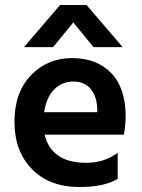

<svg xmlns="http://www.w3.org/2000/svg" viewBox="-20 -745 569 770"><path d="M193 -556H76L221 -725H327L472 -556H355L274 -655ZM157 -295H370V-310Q368 -359 343.5 -388.5Q319 -418 274 -418Q229 -418 197.5 -386.5Q166 -355 157 -295ZM299 5Q178 5 108 -67Q38 -139 38 -256.5Q38 -374 104 -443Q170 -512 269 -512Q368 -512 426 -452Q484 -392 484 -277Q484 -249 477 -205H159Q172 -150 213.5 -121Q255 -92 326 -92Q397 -92 452 -132V-28Q399 5 299 5Z"/></svg>

Font: Hind Guntur SemiBold
Style: Regular
Weight: 600
Designer: Manushi Parikh, Hitesh Malaviya
Foundry: Indian Type Foundry
Version: Version 1.000;PS 1.0;hotconv 1.0.86;makeotf.lib2.5.63406; tt